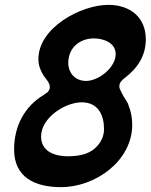

<svg xmlns="http://www.w3.org/2000/svg" viewBox="-20 -759 620 790"><path d="M38 -144C38 -29 124 11 231 11C372 11 524 -96 524 -246C524 -274 519 -300 509 -325C508 -330 506 -335 501 -342C497 -349 493 -356 488 -363C484 -371 480 -378 477 -385C473 -392 471 -398 471 -403C471 -419 481 -429 493 -438C546 -478 580 -530 580 -597C580 -689 514 -739 426 -739C313 -739 138 -645 138 -516C138 -485 149 -466 160 -447C172 -431 185 -417 185 -401C185 -391 181 -385 174 -378L170 -376C169 -375 168 -373 165 -372L164 -371C163 -371 162 -370 161 -369C80 -321 38 -239 38 -144ZM334 -426C291 -426 261 -457 261 -500C261 -563 308 -601 367 -601C399 -601 456 -587 456 -536C456 -482 387 -426 334 -426ZM149 -197C149 -275 248 -338 316 -338C385 -338 408 -284 408 -228C408 -197 394 -171 374 -152C343 -121 295 -116 258 -116C212 -116 149 -132 149 -197Z"/></svg>

Font: Bangerz
Style: Regular
Weight: 400
Designer: vernon adams
Foundry: Vernon Adams
Version: Version 2.10;December 28, 2023;FontCreator 13.0.0.2683 64-bi